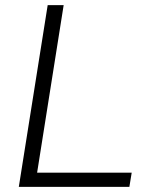

<svg xmlns="http://www.w3.org/2000/svg" viewBox="-20 -725 575 745"><path d="M53 0 165 -705H227L124 -55H491L482 0Z"/></svg>

Font: Nunito Sans Light
Style: Italic
Weight: 300
Italic angle: -9°
Designer: Vernon Adams
Foundry: Vernon Adams
Version: Version 3.006; ttfautohint (v1.8.3)